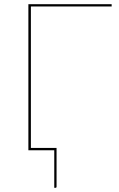

<svg xmlns="http://www.w3.org/2000/svg" viewBox="-20 -720 570 920"><path d="M515 -689H128V-11H251V174.5Q251 180 245.5 180H240V0H116V-700H515Z"/></svg>

Font: Lato Hairline
Style: Regular
Weight: 100
Designer: Lukasz Dziedzic
Foundry: tyPoland Lukasz Dziedzic
Version: Version 2.007; 2014-02-27